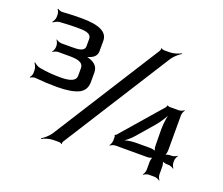

<svg xmlns="http://www.w3.org/2000/svg" viewBox="-114 -835 1183 1020"><g transform="rotate(20 478.0 -324.5)"><path d="M275 -408V-365C275 -338 246 -325 189 -325C149 -325 110 -328 72 -335C59 -337 42 -347 36 -354L33 -351C39 -344 47 -327 47 -315V-297C47 -289 41 -276 36 -272L39 -269C44 -273 57 -278 65 -277C108 -273 149 -271 189 -271C244 -271 284 -278 311 -291C337 -304 350 -326 350 -358V-411C350 -440 334 -460 302 -471C293 -474 281 -477 274 -477V-473C281 -473 293 -477 301 -481C325 -490 337 -506 337 -527V-586C337 -635 288 -659 189 -659C155 -659 118 -658 78 -655C70 -655 58 -660 54 -664L51 -661C55 -657 61 -644 61 -635V-620C61 -609 54 -594 48 -588L51 -585C57 -591 73 -599 84 -600C126 -603 158 -604 180 -604C222 -604 263 -603 263 -569V-529C263 -498 226 -497 189 -497H132C123 -497 108 -503 103 -508L101 -506C106 -501 112 -486 112 -477V-468C112 -459 106 -444 101 -439L103 -437C108 -442 123 -448 132 -448H189C234 -448 275 -445 275 -408ZM908 -105V-116C908 -125 914 -140 919 -145L917 -147C912 -142 897 -136 888 -136H880C871 -136 854 -132 849 -127L851 -125C856 -130 860 -147 860 -156V-356C860 -365 866 -380 871 -385L869 -387C864 -382 849 -376 840 -376H786C784 -376 778 -379 777 -380L774 -379C774 -377 773 -371 771 -369L573 -141C572 -139 567 -137 566 -138L565 -134C566 -134 568 -129 568 -128V-105C568 -96 562 -81 557 -76L559 -74C564 -79 579 -85 588 -85H768C777 -85 794 -89 799 -94L797 -96C792 -91 788 -74 788 -65V-20C788 -11 782 4 777 9L779 11C784 6 799 0 808 0H840C849 0 864 6 869 11L871 9C866 4 860 -11 860 -20V-65C860 -74 856 -91 851 -96L849 -94C854 -89 871 -85 880 -85H888C897 -85 912 -79 917 -74L919 -76C914 -81 908 -96 908 -105ZM768 -136H686C659 -136 623 -130 605 -121L607 -118C625 -126 653 -149 670 -169L752 -264C774 -290 798 -328 806 -351L802 -353C794 -329 787 -285 787 -251L788 -156C788 -147 792 -130 797 -125L800 -127C794 -132 777 -136 768 -136ZM268 0H302C306 0 313 3 314 6L317 4C316 1 317 -6 319 -9L705 -618C717 -636 740 -655 754 -663L752 -666C738 -658 710 -649 689 -649H655C651 -649 644 -652 643 -655L640 -653C641 -650 640 -643 638 -640L252 -31C240 -13 217 6 203 14L205 17C219 9 247 0 268 0Z"/></g></svg>

Font: Gamestation Storm
Style: Regular
Weight: 400
Designer: Jonas Hecksher
Foundry: Jonas Hecksher, Playtypeª, e-types AS
Version: Version 1.003